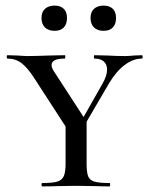

<svg xmlns="http://www.w3.org/2000/svg" viewBox="-20 -665 529 685"><path d="M362 -417Q362 -435 350.5 -445.5Q339 -456 317 -456Q315 -456 315 -462Q315 -468 317 -468L361 -467Q397 -465 426 -465Q439 -465 459 -467L486 -468Q489 -468 489 -462Q489 -456 486 -456Q455 -456 424.5 -433Q394 -410 368 -366L264 -188L249 -196L346 -367Q362 -395 362 -417ZM7 -456Q4 -456 4 -462Q4 -468 7 -468L40 -467Q66 -465 75 -465Q105 -465 157 -467L211 -468Q213 -468 213 -462Q213 -456 211 -456Q164 -456 164 -433Q164 -422 174 -408L287 -234L230 -189L103 -385Q78 -424 56.5 -440Q35 -456 7 -456ZM289 -237V-81Q289 -50 294.5 -36Q300 -22 317 -17Q334 -12 371 -12Q373 -12 373 -6Q373 0 371 0Q340 0 322 -1L251 -2L183 -1Q164 0 131 0Q128 0 128 -6Q128 -12 131 -12Q167 -12 184 -17Q201 -22 207.5 -36.5Q214 -51 214 -81V-228ZM128 -601Q128 -622 140.5 -633.5Q153 -645 175 -645Q196 -645 207.5 -633.5Q219 -622 219 -601Q219 -579 207.5 -567Q196 -555 175 -555Q153 -555 140.5 -567Q128 -579 128 -601ZM303 -601Q303 -622 315.5 -633.5Q328 -645 349 -645Q371 -645 382.5 -633.5Q394 -622 394 -601Q394 -579 382.5 -567Q371 -555 349 -555Q328 -555 315.5 -567Q303 -579 303 -601Z"/></svg>

Font: Cormorant SC Medium
Style: Regular
Weight: 500
Designer: Christian Thalmann (Catharsis Fonts)
Foundry: Catharsis Fonts
Version: Version 4.000